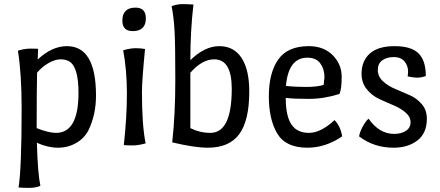

<svg xmlns="http://www.w3.org/2000/svg" viewBox="-20 -702 2134 932"><path d="M252 -57Q361 -57 361 -251Q361 -369 322 -400Q304 -414 275 -414Q246 -414 214 -395Q182 -376 160 -349Q158 -266 158 -80Q216 -57 252 -57ZM85 -177Q85 -343 67 -456Q98 -466 127 -466Q156 -466 165 -465L163 -413Q232 -478 305 -478Q446 -478 446 -238Q446 -146 410 -71Q390 -31 350 -8Q310 15 261 15Q212 15 159 -9Q163 138 176 200Q154 210 121 210Q88 210 70 208Q85 117 85 -177Z M669 -256Q669 -92 687 -6Q651 4 622 4Q593 4 581 2Q596 -134 596 -247.5Q596 -361 578 -458Q612 -468 639 -468Q666 -468 684 -464Q669 -309 669 -256ZM688 -613Q688 -551 624 -551Q574 -551 574 -602Q574 -665 638 -665Q688 -665 688 -613Z M816 -11Q831 -147 831 -314.5Q831 -482 827.5 -549Q824 -616 813 -672Q839 -682 865 -682Q891 -682 919 -680Q904 -552 904 -410Q974 -478 1044.5 -478Q1115 -478 1152.5 -421Q1190 -364 1190 -258Q1190 -117 1141.5 -51Q1093 15 989 15Q924 15 816 -11ZM1105 -271Q1105 -414 1020 -414Q961 -414 904 -349V-80Q951 -57 1001 -57Q1105 -57 1105 -271Z M1628 -246Q1553 -222 1478.5 -222Q1404 -222 1367 -227Q1367 -137 1396 -96Q1423 -57 1480 -57Q1537 -57 1604 -119Q1633 -89 1641 -40Q1560 15 1472 15Q1367 15 1326 -53.5Q1285 -122 1285 -235Q1285 -348 1330.5 -413Q1376 -478 1479 -478Q1551 -478 1594.5 -434.5Q1638 -391 1638.5 -331.5Q1639 -272 1628 -246ZM1472 -422Q1380 -422 1368 -285Q1411 -280 1465.5 -280Q1520 -280 1551 -290Q1555 -326 1555 -327Q1555 -366 1535 -394Q1515 -422 1472 -422Z M2052 -126Q2052 -55 2006 -20Q1960 15 1891 15Q1795 15 1723 -40Q1727 -62 1738.5 -83.5Q1750 -105 1759 -116L1769 -126Q1821 -52 1893 -52Q1928 -52 1950.5 -67Q1973 -82 1973 -108.5Q1973 -135 1948.5 -156Q1924 -177 1889 -191.5Q1854 -206 1819 -222.5Q1784 -239 1759.5 -270Q1735 -301 1735 -344Q1735 -406 1775 -442Q1815 -478 1895.5 -478Q1976 -478 2011.5 -443Q2047 -408 2047 -333Q2025 -325 2006 -325Q1987 -325 1959 -331Q1961 -345 1961 -353Q1961 -384 1943 -404.5Q1925 -425 1891.5 -425Q1858 -425 1836 -409.5Q1814 -394 1814 -362.5Q1814 -331 1838.5 -308Q1863 -285 1898 -270.5Q1933 -256 1968 -240.5Q2003 -225 2027.5 -196.5Q2052 -168 2052 -126Z"/></svg>

Font: Port Lligat Sans
Style: Regular
Weight: 400
Designer: Dario Muhafara, Eduardo Rodriguez Tunni
Foundry: Tipo
Version: Version 1.002